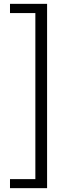

<svg xmlns="http://www.w3.org/2000/svg" viewBox="-20 -810 371 999"><path d="M32 169H225V-790H32V-742H164V122H32Z"/></svg>

Font: ChiuKong Gothic CL Normal
Style: Regular
Weight: 350
Designer: Ryoko NISHIZUKA 西塚涼子 (kana, bopomofo & ideographs); Paul D. Hunt (Latin, Greek & Cyrillic); Sandoll Communications 산돌커뮤니
Foundry: Adobe
Version: Version 1.300